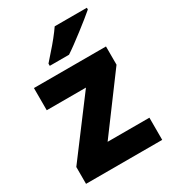

<svg xmlns="http://www.w3.org/2000/svg" viewBox="-186 -866 868 967"><g transform="rotate(-30 248.5 -383.0)"><path d="M469 0H26V-98L268 -420H40V-549H459V-443L226 -129H469ZM473 -756Q457 -742 432 -722Q407 -702 378.5 -680Q350 -658 323.5 -638.5Q297 -619 277 -606H165V-619Q181 -638 204 -663.5Q227 -689 249 -716.5Q271 -744 286 -766H473Z"/></g></svg>

Font: Noto Sans Myanmar ExtraBold
Style: Regular
Weight: 800
Designer: Monotype Design Team
Foundry: Monotype Imaging Inc.
Version: Version 2.107; ttfautohint (v1.8.4.7-5d5b)